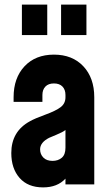

<svg xmlns="http://www.w3.org/2000/svg" viewBox="-20 -800 480 833"><path d="M185 -780V-648H75V-780ZM355 -780V-648H245V-780ZM389 -378V0H264V-25Q229 13 167 13Q101 13 65 -28Q29 -69 29 -136Q29 -230 110 -274Q131 -286 176.5 -302.5Q222 -319 243 -335Q264 -351 264 -378V-388Q264 -411 251 -424.5Q238 -438 214 -438Q190 -438 177 -424.5Q164 -411 164 -388V-358H39V-378Q39 -462 86.5 -512.5Q134 -563 214 -563Q294 -563 341.5 -512.5Q389 -462 389 -378ZM208 -102Q232 -102 248 -115.5Q264 -129 264 -159V-236Q253 -227 225 -215.5Q197 -204 193 -202Q154 -182 154 -152Q154 -131 168 -116.5Q182 -102 208 -102Z"/></svg>

Font: Mohave Bold
Style: Regular
Weight: 700
Designer: Gumpita Rahayu
Foundry: Tokotype
Version: Version 2.002;PS 002.002;hotconv 1.0.88;makeotf.lib2.5.64775